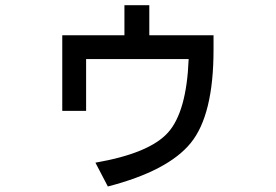

<svg xmlns="http://www.w3.org/2000/svg" viewBox="-20 -629 1040 724"><path d="M785.2 -441.4Q785.2 -195.3 699.2 -89.8Q613.3 15.6 386.7 74.2L339.8 -15.6Q543 -50.8 613.3 -128.9Q683.6 -207 691.4 -406.2H304.7V-210.9H214.8V-496.1H449.2V-609.4H543V-496.1H785.2Z"/></svg>

Font: WenQuanYi Micro Hei
Style: Regular
Weight: 400
Foundry: Ascender Corporation
Version: Version 0.2.0-beta